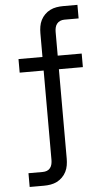

<svg xmlns="http://www.w3.org/2000/svg" viewBox="-62 -774 574 1029"><g transform="rotate(-5 225.0 -260.0)"><path d="M55 215V141H132Q144 141 154.5 137Q165 133 172 124Q179 115 181.5 103.5Q184 92 184 81V-400H55V-473H184V-601Q184 -619 187 -637Q190 -655 198 -671Q206 -687 219 -700Q232 -713 248 -721Q264 -729 282 -732Q300 -735 318 -735H395V-662H318Q306 -662 295.5 -657.5Q285 -653 278 -644Q271 -635 268.5 -623.5Q266 -612 266 -601V-473H395V-400H266V81Q266 99 263 117Q260 135 252 151Q244 167 231 180Q218 193 202 201Q186 209 168 212Q150 215 132 215Z"/></g></svg>

Font: Iosevka Aile
Style: Regular
Weight: 400
Designer: Belleve Invis
Foundry: Belleve Invis
Version: Version 28.0.1; ttfautohint (v1.8.4)